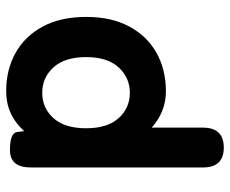

<svg xmlns="http://www.w3.org/2000/svg" viewBox="-80 -454 728 607"><g transform="rotate(-90 283.5 -150.0)"><path d="M121 194Q58 194 58 128V-416Q58 -482 113 -482Q167 -482 170 -460L173 -437Q224 -494 299 -494Q367 -494 420 -464.5Q473 -435 503.5 -378.5Q534 -322 534 -241Q534 -161 503.5 -104.5Q473 -48 420 -18.5Q367 11 299 11Q234 11 184 -34V128Q184 194 121 194ZM294 -103Q342 -103 374.5 -138.5Q407 -174 407 -241Q407 -309 374.5 -344.5Q342 -380 294 -380Q246 -380 214 -344.5Q182 -309 182 -241Q182 -174 214 -138.5Q246 -103 294 -103Z"/></g></svg>

Font: Zen Maru Gothic Black
Style: Regular
Weight: 900
Designer: Yoshimichi Ohira
Foundry: Positype
Version: Version 1.001